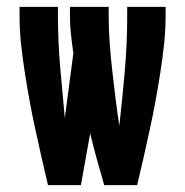

<svg xmlns="http://www.w3.org/2000/svg" viewBox="-20 -540 540 560"><path d="M120 0Q110 -41 101 -81.5Q92 -122 83 -163Q74 -204 66.5 -245Q59 -286 52.5 -327.5Q46 -369 41.5 -410.5Q37 -452 37 -494V-520H149V-494Q149 -419 155.5 -344.5Q162 -270 169 -196L194 -385Q190 -412 187 -439.5Q184 -467 184 -494V-520H297V-494Q297 -454 300 -413.5Q303 -373 307.5 -333Q312 -293 317 -253Q322 -213 328 -173Q337 -253 344 -333Q351 -413 351 -494V-520H463V-494Q463 -452 458.5 -410.5Q454 -369 447.5 -327.5Q441 -286 433.5 -245Q426 -204 417 -163Q408 -122 399 -81.5Q390 -41 380 0H284Q273 -38 262.5 -75.5Q252 -113 243 -151L216 0Z"/></svg>

Font: Iosevka SS18 Heavy
Style: Regular
Weight: 900
Monospace: yes
Designer: Belleve Invis
Foundry: Belleve Invis
Version: Version 25.1.1; ttfautohint (v1.8.4)